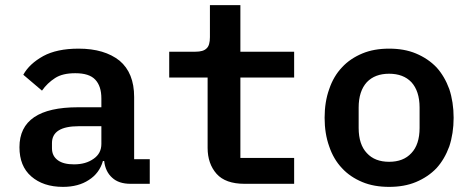

<svg xmlns="http://www.w3.org/2000/svg" viewBox="-20 -718 1840 750"><path d="M565 0C565 0 565 -96 565 -96C565 -96 504 -96 504 -96C504 -96 504 -339 504 -339C504 -339 504 -339 504 -339C504 -402 485 -449 447 -481C408 -512 355 -528 287 -528C287 -528 287 -528 287 -528C230 -528 184 -518 149 -499C113 -479 87 -455 71 -426C71 -426 144 -364 144 -364C144 -364 144 -364 144 -364C158 -384 175 -400 195 -413C215 -426 241 -432 274 -432C274 -432 274 -432 274 -432C310 -432 336 -424 352 -407C368 -390 376 -366 376 -333C376 -333 376 -299 376 -299C376 -299 285 -299 285 -299C285 -299 285 -299 285 -299C132 -299 56 -247 56 -143C56 -143 56 -143 56 -143C56 -94 71 -56 102 -29C133 -2 174 12 226 12C226 12 226 12 226 12C266 12 300 3 327 -15C354 -32 373 -57 382 -89C382 -89 387 -89 387 -89C387 -89 387 -89 387 -89C390 -61 401 -39 418 -24C435 -8 459 0 490 0C490 0 565 0 565 0ZM269 -76C242 -76 221 -81 206 -92C191 -103 183 -118 183 -139C183 -139 183 -159 183 -159C183 -159 183 -159 183 -159C183 -203 218 -225 288 -225C288 -225 376 -225 376 -225C376 -225 376 -156 376 -156C376 -156 376 -156 376 -156C376 -131 366 -112 346 -98C325 -83 300 -76 269 -76C269 -76 269 -76 269 -76Z M1129 0C1129 0 1129 -101 1129 -101C1129 -101 919 -101 919 -101C919 -101 919 -415 919 -415C919 -415 1129 -415 1129 -415C1129 -415 1129 -516 1129 -516C1129 -516 919 -516 919 -516C919 -516 919 -698 919 -698C919 -698 800 -698 800 -698C800 -698 800 -573 800 -573C800 -573 800 -573 800 -573C800 -552 796 -537 787 -529C778 -520 764 -516 743 -516C743 -516 641 -516 641 -516C641 -516 641 -415 641 -415C641 -415 791 -415 791 -415C791 -415 791 -140 791 -140C791 -140 791 -140 791 -140C791 -99 803 -65 826 -39C849 -13 886 0 935 0C935 0 1129 0 1129 0Z M1500 12C1539 12 1574 6 1605 -7C1636 -20 1663 -38 1685 -61C1706 -84 1723 -113 1735 -146C1746 -179 1752 -217 1752 -258C1752 -258 1752 -258 1752 -258C1752 -299 1746 -337 1735 -370C1723 -403 1706 -432 1685 -455C1663 -478 1636 -496 1605 -509C1574 -522 1539 -528 1500 -528C1500 -528 1500 -528 1500 -528C1461 -528 1426 -522 1395 -509C1364 -496 1337 -478 1316 -455C1294 -432 1277 -403 1266 -370C1254 -337 1248 -299 1248 -258C1248 -258 1248 -258 1248 -258C1248 -217 1254 -179 1266 -146C1277 -113 1294 -84 1316 -61C1337 -38 1364 -20 1395 -7C1426 6 1461 12 1500 12C1500 12 1500 12 1500 12ZM1500 -86C1463 -86 1434 -97 1413 -120C1392 -142 1381 -175 1381 -218C1381 -218 1381 -298 1381 -298C1381 -298 1381 -298 1381 -298C1381 -341 1392 -374 1413 -397C1434 -419 1463 -430 1500 -430C1500 -430 1500 -430 1500 -430C1537 -430 1566 -419 1587 -397C1608 -374 1619 -341 1619 -298C1619 -298 1619 -218 1619 -218C1619 -218 1619 -218 1619 -218C1619 -175 1608 -142 1587 -120C1566 -97 1537 -86 1500 -86C1500 -86 1500 -86 1500 -86Z"/></svg>

Font: IBM Plex Mono Mod
Style: SemiBold
Weight: 500
Designer: Mike Abbink, Paul van der Laan, Pieter van Rosmalen
Foundry: Bold Monday
Version: ""